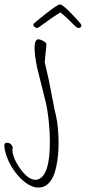

<svg xmlns="http://www.w3.org/2000/svg" viewBox="-122 -512 395 865"><path d="M50.9 333Q12.9 333 -29.8 291Q-63.9 256 -83.8 213Q-94.1 190 -99.7 166Q-107.8 131 -91.8 131Q-73.8 131 -65.8 148Q-65.8 148 -64.4 154L-64.2 155H-65.2Q-69.6 175 -53.5 210Q-38.4 241 -17.8 265Q11.8 298 37.8 298Q44.8 298 46.6 297Q104.1 282 102.7 120Q102.8 103 101.4 79.5Q99.9 56 96.8 25Q94.4 6 91.6 -12.5Q88.8 -31 84.7 -49L45 -208Q19.6 -335 51.6 -335Q57.6 -335 70 -329Q82.4 -323 85.8 -317L86.3 -315Q88.2 -311 84 -277Q81.4 -258 81 -247Q80.5 -236 79.4 -232L96.5 -158L124.5 -15Q129.7 3 135.1 35Q148.2 131 136.2 213Q118.9 333 50.9 333ZM44.3 -386Q40.3 -386 34.8 -390Q29.4 -394 28.5 -398Q27.3 -403 30.6 -406Q32.2 -408 48.2 -421Q64.2 -434 84.9 -450.5Q105.6 -467 123.7 -479.5Q141.8 -492 148.8 -492Q154.8 -492 169.1 -480Q183.3 -468 199.1 -451.5Q214.9 -435 227.1 -421.5Q239.2 -408 242.1 -404Q243.6 -402 244.5 -398Q245.6 -393 241.4 -389.5Q237.3 -386 232.3 -386Q225.3 -386 218.9 -392Q182.1 -430 151.1 -456Q134.2 -447 111.7 -431.5Q89.3 -416 71.4 -402.5Q53.6 -389 49 -387Q47.3 -386 44.3 -386Z"/></svg>

Font: Oooh Baby
Style: Normal
Weight: 400
Designer: Robert E. Leuschke
Foundry: Robert E. Leuschke
Version: Version 1.011; ttfautohint (v1.8.3)